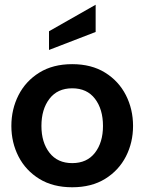

<svg xmlns="http://www.w3.org/2000/svg" viewBox="-20 -781 610 811"><path d="M285 10Q203.5 10 146 -25.5Q88.5 -61 58.2 -120Q28 -179 28 -249Q28 -319.5 58.2 -379Q88.5 -438.5 146 -474.2Q203.5 -510 285 -510Q366.5 -510 424 -474.2Q481.5 -438.5 511.8 -379Q542 -319.5 542 -249Q542 -179 511.8 -120Q481.5 -61 424 -25.5Q366.5 10 285 10ZM285 -92Q347.5 -92 381.2 -135.8Q415 -179.5 415 -249Q415 -319.5 381.2 -363.8Q347.5 -408 285 -408Q223 -408 189 -363.8Q155 -319.5 155 -249Q155 -179.5 189 -135.8Q223 -92 285 -92ZM187 -570V-649L384 -761V-646Z"/></svg>

Font: Cabin Resolve
Style: Bold-Resolve
Weight: 700
Designer: Pablo Impallari
Foundry: Pablo Impallari. http://www.impallari.com Igino Marini. http://www.ikern.com
Version: Version 3.001